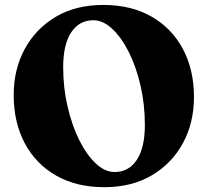

<svg xmlns="http://www.w3.org/2000/svg" viewBox="-20 -739 842 778"><path d="M398.5 -719Q511 -719 593.5 -672Q676 -625 721 -540.8Q766 -456.5 766 -345.5Q766 -242 721.5 -159.5Q677 -77 595.5 -28.8Q514 19.5 402.5 19.5Q290 19.5 207.5 -27.5Q125 -74.5 80.2 -158.8Q35.5 -243 35.5 -354Q35.5 -457.5 80 -540Q124.5 -622.5 205.8 -670.8Q287 -719 398.5 -719ZM567 -232.5Q567 -315.5 549.5 -391.8Q532 -468 502 -527.8Q472 -587.5 434.8 -622.2Q397.5 -657 358.5 -657Q301 -657 268.5 -607.8Q236 -558.5 236 -467Q236 -383.5 253.8 -307.2Q271.5 -231 301.2 -171.2Q331 -111.5 368 -76.8Q405 -42 444 -42Q502 -42 534.5 -91.5Q567 -141 567 -232.5Z"/></svg>

Font: Fraunces 9pt S000
Style: Bold
Weight: 700
Version: Version 1.000; ttfautohint (v1.8.3)